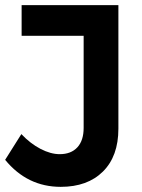

<svg xmlns="http://www.w3.org/2000/svg" viewBox="-23 -720 552 746"><path d="M213 6Q83 6 -3 -99L60 -199Q95 -162 134.5 -141.5Q174 -121 209 -121Q253 -121 277.5 -147.5Q302 -174 302 -223V-581H61V-700H437V-220Q437 -113 377 -53.5Q317 6 213 6Z"/></svg>

Font: Gontserrat Medium
Style: Regular
Weight: 500
Designer: Julieta Ulanovsky
Foundry: Julieta Ulanovsky
Version: Version 6.001